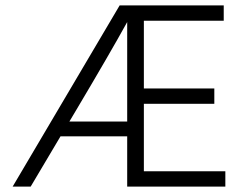

<svg xmlns="http://www.w3.org/2000/svg" viewBox="-20 -694 903 714"><path d="M94 0H27L425 -674H812V-617H515V-365H777V-308H515V-57H818V0H453V-187H205ZM263 -284 238 -242H453V-612Q389 -496 263 -284Z"/></svg>

Font: Hind Guntur Light
Style: Regular
Weight: 300
Designer: Manushi Parikh, Hitesh Malaviya
Foundry: Indian Type Foundry
Version: Version 1.002;PS 1.0;hotconv 1.0.86;makeotf.lib2.5.63406; tt